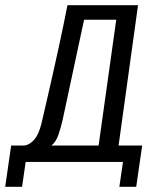

<svg xmlns="http://www.w3.org/2000/svg" viewBox="-45 -611 622 740"><path d="M-25 109 -2 -50H47Q69 -52 87 -73Q105 -94 115 -136Q125 -179 136 -226.5Q147 -274 158 -323Q169 -372 179.5 -420Q190 -468 199 -511.5Q208 -555 215 -591H487L412 -50H503L480 109H415L429 13H54L40 109ZM153 -50H335L403 -535H279L196 -147Q190 -121 180.5 -92.5Q171 -64 153 -50Z"/></svg>

Font: Alumni Sans Medium
Style: Italic
Weight: 500
Italic angle: -8°
Designer: Robert E. Leuschke
Foundry: Robert E. Leuschke
Version: Version 1.016